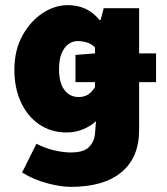

<svg xmlns="http://www.w3.org/2000/svg" viewBox="-20 -532 650 748"><path d="M274 -212V-318L350 -324H588V-212ZM256 196Q217 196 164 182Q111 168 66 140L122 28Q157 46 192.5 54Q228 62 256 62Q306 62 326.5 41Q347 20 350 -10L354 -60Q331 -39 301.5 -27.5Q272 -16 240 -16Q178 -16 132 -48Q86 -80 61 -135Q36 -190 36 -260Q36 -336 67 -392.5Q98 -449 145.5 -480.5Q193 -512 244 -512Q280 -512 310.5 -499Q341 -486 368 -454H372L384 -500H522V-26Q522 82 453 139Q384 196 256 196ZM286 -154Q306 -154 320.5 -162Q335 -170 350 -192V-348Q335 -362 317 -367Q299 -372 282 -372Q263 -372 246.5 -360Q230 -348 220 -324Q210 -300 210 -262Q210 -209 231 -181.5Q252 -154 286 -154Z"/></svg>

Font: Mada Black
Style: Regular
Weight: 900
Designer: Khaled Hosny
Version: Version 1.5